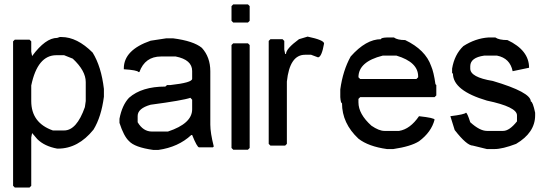

<svg xmlns="http://www.w3.org/2000/svg" viewBox="-20 -677 2472 867"><path d="M250 -509.8H257.8Q328.1 -509.8 398.4 -439.5Q437.5 -376 449.2 -275.4V-240.2Q437.5 -149.4 402.3 -91.8Q333 -5.9 242.2 -5.9H238.3Q180.7 -16.6 148.4 -48.8L125 -76.2L121.1 -56.6V162.1L113.3 169.9H46.9L39.1 162.1V-490.2L46.9 -498H113.3L121.1 -490.2V-443.4L125 -423.8Q185.5 -505.9 238.3 -505.9ZM121.1 -220.7Q121.1 -122.1 218.8 -87.9H269.5Q326.2 -87.9 363.3 -193.4L367.2 -220.7V-306.6Q367.2 -357.4 308.6 -412.1L269.5 -427.7H234.4Q149.4 -427.7 121.1 -291Z M730.5 -503.9H761.7Q853.5 -492.2 891.6 -460.9Q929.7 -418.9 929.7 -355Q929.7 -353 929.7 -351.6V-114.3Q929.7 -77.1 945.3 -15.6L941.4 -11.7H878.9Q870.1 -11.7 847.7 -67.4H843.8Q785.2 -12.7 695.3 0H671.9Q587.9 -11.7 562.5 -40Q539.1 -61.5 519.5 -122.1V-140.6Q531.2 -202.1 562.5 -235.4Q620.1 -286.1 726.6 -286.1L734.4 -293H750Q847.7 -303.7 847.7 -321.3V-356.4Q847.7 -407.2 773.4 -421.9H707Q634.8 -421.9 609.4 -351.6H605.5Q599.6 -360.4 539.1 -364.3V-368.2Q539.1 -451.2 660.2 -493.2ZM601.6 -153.3V-125Q626.5 -83 666 -83Q667 -83 668 -83H738.3Q847.7 -119.1 847.7 -183.6V-226.6L839.8 -235.4Q806.6 -223.6 660.2 -204.1Q601.6 -187.5 601.6 -153.3Z M1033.2 -657.2H1099.6L1107.4 -649.4V-583L1099.6 -575.2H1033.2L1025.4 -583V-649.4ZM1033.2 -481.4H1099.6L1107.4 -473.6V-8.8L1099.6 -1H1033.2L1025.4 -8.8V-473.6Z M1369.1 -511.7Q1443.4 -496.1 1443.4 -480.5Q1432.6 -418.9 1416 -418L1384.8 -429.7H1357.4Q1288.1 -429.7 1275.4 -308.6V-27.3L1267.6 -19.5H1201.2L1193.4 -27.3V-492.2L1201.2 -500H1255.9L1263.7 -492.2V-453.1L1267.6 -433.6H1271.5Q1271.5 -457 1330.1 -500Z M1727.5 -507.8H1758.8Q1774.4 -496.1 1809.6 -496.1Q1901.4 -452.1 1926.8 -378.9Q1938.5 -352.5 1946.3 -296.9L1950.2 -293V-246.1L1942.4 -238.3H1606.4L1598.6 -230.5V-214.8Q1598.6 -162.1 1657.2 -109.4Q1691.4 -85.9 1715.8 -85.9H1782.2Q1832 -93.8 1872.1 -152.3Q1942.4 -144.5 1942.4 -136.7Q1927.7 -80.1 1872.1 -39.1Q1835 -15.6 1755.9 -3.9H1727.5Q1643.6 -15.6 1598.6 -50.8Q1524.4 -120.1 1524.4 -210.9Q1518.6 -210.9 1516.6 -238.3V-273.4Q1528.3 -358.4 1563.5 -421.9Q1632.8 -500 1700.2 -500Q1700.2 -506.8 1727.5 -507.8ZM1598.6 -328.1 1606.4 -320.3H1860.4L1868.2 -328.1V-332Q1868.2 -396.5 1770.5 -425.8H1708Q1598.6 -398.4 1598.6 -328.1Z M2185.5 -507.8H2216.8Q2233.4 -496.1 2271.5 -496.1Q2369.1 -450.2 2369.1 -371.1L2294.9 -355.5Q2283.2 -414.1 2224.6 -425.8H2166Q2104.5 -417 2103.5 -378.9V-367.2Q2103.5 -328.1 2205.1 -311.5Q2377 -260.7 2377 -218.8Q2385.7 -218.8 2396.5 -168V-156.2Q2396.5 -78.1 2310.5 -27.3Q2249 -3.9 2212.9 -3.9H2178.7L2115.2 -19.5Q2087.9 -19.5 2033.2 -89.8L2013.7 -152.3Q2078.1 -160.2 2084 -168Q2089.8 -168 2103.5 -125Q2146.5 -85.9 2178.7 -85.9H2252Q2280.3 -85.9 2314.5 -128.9V-156.2Q2314.5 -194.3 2178.7 -222.7Q2026.4 -267.6 2025.4 -343.8L2021.5 -347.7V-367.2Q2032.2 -430.7 2072.3 -468.8Q2127 -503.9 2185.5 -507.8Z"/></svg>

Font: LaylaRuqaa
Style: Regular
Weight: 400
Version: Version 2.0